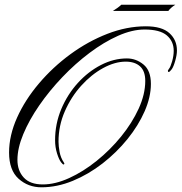

<svg xmlns="http://www.w3.org/2000/svg" viewBox="-20 -796 773 817"><path d="M156.2 1Q99.6 1 59.1 -35.4Q18.6 -71.8 18.6 -147Q18.6 -219.7 52.7 -295.7Q86.9 -371.6 145.8 -440.9Q204.6 -510.3 279.5 -565.2Q354.5 -620.1 437 -652.1Q519.5 -684.1 600.6 -684.1Q668.9 -684.1 700.9 -655Q732.9 -626 732.9 -581.1Q732.9 -563 725.8 -537.8Q718.8 -512.7 710.9 -501.5Q701.7 -489.7 698.2 -489.7Q694.3 -489.7 694.3 -494.6Q694.3 -496.6 699.2 -503.4Q705.6 -511.2 712.4 -534.9Q719.2 -558.6 719.2 -580.1Q719.2 -620.1 689.9 -645.3Q660.6 -670.4 595.2 -670.4Q542.5 -670.4 482.2 -643.6Q421.9 -616.7 361.1 -571Q300.3 -525.4 245.4 -467.8Q190.4 -410.2 147.2 -347.7Q104 -285.2 79.1 -225.3Q54.2 -165.5 54.2 -115.7Q54.2 -69.8 81.1 -40.5Q107.9 -11.2 162.1 -11.2Q214.8 -11.2 274.4 -38.3Q334 -65.4 391.4 -111.6Q448.7 -157.7 495.4 -215.1Q542 -272.5 570.1 -333.7Q598.1 -395 598.1 -451.7Q598.1 -493.7 575.9 -513.7Q553.7 -533.7 515.1 -533.7Q468.8 -533.7 418.7 -506.3Q368.7 -479 325.7 -431.4Q282.7 -383.8 255.9 -322.5Q229 -261.2 229 -193.4Q229 -174.3 233.6 -149.4Q238.3 -124.5 251.5 -105Q252.4 -103.5 253.7 -100.8Q254.9 -98.1 251.5 -96.2Q248 -94.7 240.2 -105Q231 -116.7 222.7 -143.3Q214.4 -169.9 214.4 -199.2Q214.4 -269 240.7 -331.8Q267.1 -394.5 311.3 -443.1Q355.5 -491.7 409.7 -519.5Q463.9 -547.4 520 -547.4Q559.1 -547.4 590.6 -521.5Q622.1 -495.6 622.1 -439Q622.1 -383.3 595.5 -322.5Q568.8 -261.7 522.5 -204.3Q476.1 -147 416.5 -100.6Q356.9 -54.2 290 -26.6Q223.1 1 156.2 1ZM460.4 -749.5Q471.2 -756.3 480.5 -762.9Q489.7 -769.5 496.1 -775.9H726.1Q706.1 -763.2 696.3 -749.5Z"/></svg>

Font: Pinyon Script
Style: Regular
Weight: 400
Designer: Nicole Fally, Eben Sorkin
Foundry: Sorkin Type Co.
Version: Version 1.008; ttfautohint (v1.8.4.7-5d5b)